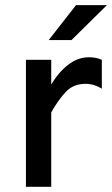

<svg xmlns="http://www.w3.org/2000/svg" viewBox="-20 -721 433 741"><path d="M80.1 0V-490.2H177.7V0ZM177.7 -287.1V-394.5Q205.1 -441.4 242.7 -470.7Q280.3 -500 323.2 -500Q351.6 -500 373 -490.2V-378.9Q358.4 -387.7 342.8 -392.6Q327.1 -397.5 309.6 -397.5Q262.7 -397.5 232.9 -365.2Q203.1 -333 177.7 -287.1ZM168 -566.4 273.4 -701.2H392.6L255.9 -566.4Z"/></svg>

Font: Sen Medium
Style: Regular
Weight: 500
Designer: Kosal Sen, Philatype
Foundry: Philatype
Version: Version 2.000;gftools[0.9.31]